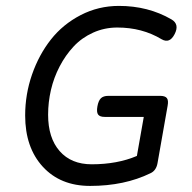

<svg xmlns="http://www.w3.org/2000/svg" viewBox="-20 -610 640 641"><path d="M64 -224.6Q64 -117.7 122.8 -53.5Q181.6 10.7 280.8 10.7Q395.5 10.7 482.4 -31.7Q501.5 -40.5 505.9 -65.4L539.6 -256.8Q543 -274.9 537.1 -282.5Q531.2 -290 514.6 -290H341.8Q325.2 -290 316.9 -282Q308.6 -273.9 305.2 -254.9Q301.8 -235.8 307.4 -227.8Q313 -219.7 329.6 -219.7H460L437 -89.4Q371.6 -61.5 286.1 -61.5Q217.8 -61.5 179.2 -105.5Q140.6 -149.4 140.6 -227.1Q140.6 -268.6 150.1 -309.8Q159.7 -351.1 179.2 -388.4Q198.7 -425.8 225.8 -454.8Q252.9 -483.9 290.8 -501Q328.6 -518.1 371.6 -518.1Q454.6 -518.1 519.5 -479Q546.4 -463.4 563 -496.1Q580.1 -529.3 552.2 -545.4Q474.6 -590.3 377 -590.3Q308.6 -590.3 249.3 -559.6Q189.9 -528.8 149.9 -478Q109.9 -427.2 86.9 -361.1Q64 -294.9 64 -224.6Z"/></svg>

Font: Courier Prime Code
Style: Italic
Weight: 400
Italic angle: -10°
Designer: Alan Dague-Greene
Foundry: Quote-Unquote Apps
Version: Version 3.18